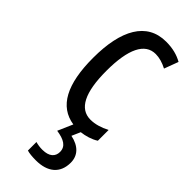

<svg xmlns="http://www.w3.org/2000/svg" viewBox="-256 -583 858 858"><g transform="rotate(45 173.5 -153.5)"><path d="M304 137C304 92 275 61 221 50L239 9C266 6 297 -3 320 -18V-86C289 -70 259 -61 230 -61C161 -61 126 -129 126 -266C126 -404 161 -475 229 -475C252 -475 276 -468 301 -455L326 -522C298 -538 265 -547 223 -547C101 -547 43 -441 43 -265C43 -98 92 -7 191 8L160 79C208 86 236 102 236 137C236 166 216 186 173 186C158 186 143 184 130 180V234C143 238 162 240 186 240C260 240 304 204 304 137Z"/></g></svg>

Font: Noto Sans Lao Looped ExtraCondensed
Style: Regular
Weight: 400
Width: 2
Designer: Mark Frömberg, Ben Mitchell
Foundry: The Fontpad Ltd
Version: Version 1.002